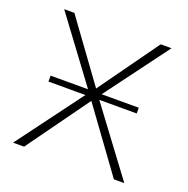

<svg xmlns="http://www.w3.org/2000/svg" viewBox="-119 -771 865 884"><g transform="rotate(20 313.0 -329.0)"><path d="M37 0 287 -336 48 -658H98L311 -365L521 -658H574L333 -334L582 0H531L310 -304L91 0ZM94 -320V-349H304V-320ZM316 -321V-349H526V-321Z"/></g></svg>

Font: Ysabeau Infant ExtraLight
Style: Regular
Weight: 250
Designer: Christian Thalmann (Catharsis Fonts)
Version: Version 2.001;gftools[0.9.30]; featfreeze: ss01,ss02,lnum